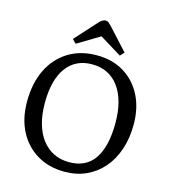

<svg xmlns="http://www.w3.org/2000/svg" viewBox="-134 -1041 1027 1161"><g transform="rotate(15 379.5 -460.0)"><path d="M378 14Q280 14 206 -30Q132 -74 91 -153Q50 -232 50 -337Q50 -454 91.5 -538.5Q133 -623 208.5 -670Q284 -717 387 -717Q484 -717 556 -673.5Q628 -630 668.5 -552Q709 -474 709 -369Q709 -284 685 -213Q661 -142 617 -91.5Q573 -41 512.5 -13.5Q452 14 378 14ZM390 -49Q442 -49 481.5 -68Q521 -87 547 -125Q573 -163 586.5 -219.5Q600 -276 600 -350Q600 -423 584.5 -479.5Q569 -536 540 -575.5Q511 -615 469 -636Q427 -657 373 -657Q321 -657 281 -637.5Q241 -618 213 -580Q185 -542 170.5 -486.5Q156 -431 156 -359Q156 -286 172 -229Q188 -172 219 -131.5Q250 -91 293 -70Q336 -49 390 -49ZM243 -751 220 -775 344 -912Q353 -922 363 -928Q373 -934 383 -934Q394 -934 402 -927.5Q410 -921 424 -906L543 -776L520 -751L383 -835Z"/></g></svg>

Font: Literata 18pt
Style: Regular
Weight: 400
Designer: Latin by Veronika Burian and Jose Scaglione. Greek by Irene Vlachou. Cyrillic by Vera Evstafieva.
Foundry: TypeTogether
Version: Version 3.103;gftools[0.9.29]